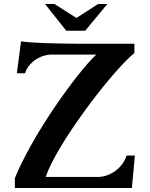

<svg xmlns="http://www.w3.org/2000/svg" viewBox="-20 -933 743 953"><path d="M232.9 -662.1Q218.8 -662.1 200 -657Q181.2 -651.9 162.6 -640.6Q144 -629.4 128.2 -611.8Q112.3 -594.2 104.5 -569.3H63.5L84.5 -727.5Q105 -724.6 134.5 -722.7Q164.1 -720.7 197.3 -719.2Q230.5 -717.8 265.1 -717.3Q299.8 -716.8 330.6 -716.3Q361.3 -715.8 386 -715.8Q410.6 -715.8 424.3 -715.8H647V-669.9Q623.5 -650.4 594.2 -619.9Q564.9 -589.4 532.7 -551.5Q500.5 -513.7 466.3 -470.2Q432.1 -426.8 399.2 -381.1Q366.2 -335.4 335.4 -289.8Q304.7 -244.1 279.3 -201.4Q253.9 -158.7 235.1 -121.1Q216.3 -83.5 207 -54.7H466.3Q487.8 -54.7 509.8 -62.3Q531.7 -69.8 551.3 -83.7Q570.8 -97.7 585.7 -117.4Q600.6 -137.2 608.4 -161.1H649.4L634.8 0H53.7V-48.3Q68.8 -86.4 90.1 -128.9Q111.3 -171.4 136.5 -216.3Q161.6 -261.2 189.9 -306.6Q218.3 -352.1 247.8 -395.8Q277.3 -439.5 306.6 -479.7Q335.9 -520 363.3 -554.7Q390.6 -589.4 414.8 -616.9Q439 -644.5 458 -662.1ZM359.4 -843.8 466.8 -913.1H512.7L402.8 -780.3H309.1L203.6 -913.1H250.5Z"/></svg>

Font: Arian AMU Serif
Style: Bold
Weight: 700
Designer: Ruben Hakobyan (Tarumian)
Foundry: Ruben Hakobyan (Tarumian)
Version: Version 1.002